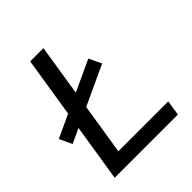

<svg xmlns="http://www.w3.org/2000/svg" viewBox="-209 -829 953 953"><g transform="rotate(-45 267.5 -352.5)"><path d="M46 0 158 -705H251L152 -80H502L490 0ZM17 -266 -14 -332 372 -511 403 -445Z"/></g></svg>

Font: Mulish ExtraLight Medium
Style: Italic
Weight: 500
Italic angle: -9°
Version: Version 3.603